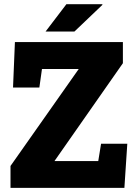

<svg xmlns="http://www.w3.org/2000/svg" viewBox="-20 -916 647 936"><path d="M31.2 0V-106.9L363.8 -579.6H184.6L171.9 -489.3H43.5L52.7 -710.9H579.1V-607.9L245.6 -130.9H459L472.7 -215.3H600.6L586.4 0ZM202.1 -762.2 303.7 -895.5H478.5L479.5 -892.6L342.8 -762.2Z"/></svg>

Font: Roboto Slab Black
Style: Regular
Weight: 900
Designer: Google
Version: Version 2.000; ttfautohint (v1.8.1.43-b0c9)